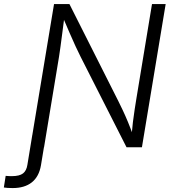

<svg xmlns="http://www.w3.org/2000/svg" viewBox="-103 -748 883 975"><path d="M-83.5 204.1 -74.2 145Q-65.9 146 -57.6 146.2Q-49.3 146.5 -43.5 146.5Q-3.9 146.5 13.9 132.6Q31.7 118.7 36.1 88.9L61 -62.5H130.4L105 91.3Q95.2 148.9 58.6 178Q22 207 -38.6 207Q-51.8 207 -64 206.3Q-76.2 205.6 -83.5 204.1ZM50.8 0 171.4 -727.5H249.5L498.5 -233.4Q507.8 -214.8 520.5 -188Q533.2 -161.1 546.9 -128.2Q560.5 -95.2 573.7 -58.1H564.9Q567.9 -94.7 572 -128.4Q576.2 -162.1 580.8 -191.9Q585.4 -221.7 589.4 -246.1L668.9 -727.5H738.3L617.7 0H539.6L306.2 -460Q293.5 -485.8 280 -514.4Q266.6 -543 251 -579.6Q235.4 -616.2 213.4 -667H224.6Q218.3 -619.1 213.4 -580.6Q208.5 -542 204.3 -512Q200.2 -481.9 196.8 -460.4L120.6 0Z"/></svg>

Font: Inter Light
Style: Italic
Weight: 300
Italic angle: -9.3988°
Designer: Rasmus Andersson
Foundry: rsms
Version: Version 4.001;git-66647c0bb